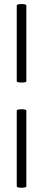

<svg xmlns="http://www.w3.org/2000/svg" viewBox="-20 -758 208 940"><path d="M62 154V-216Q62 -221 74 -222.5Q86 -224 97.5 -222.5Q109 -221 109 -216V154Q109 159 97.5 160.5Q86 162 74 160.5Q62 159 62 154ZM62 -360V-731Q62 -736 74 -737.5Q86 -739 97.5 -737.5Q109 -736 109 -731V-360Q109 -356 97.5 -354.5Q86 -353 74 -354.5Q62 -356 62 -360Z"/></svg>

Font: Cormorant Garamond Light
Style: Bold
Weight: 700
Version: Version 4.001